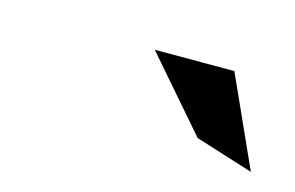

<svg xmlns="http://www.w3.org/2000/svg" viewBox="-34 -793 358 233"><g transform="rotate(15 145.0 -676.5)"><path d="M139 -733 217 -643 290 -620 239 -733Z"/></g></svg>

Font: Charger Sport
Style: DfNrwObl
Weight: 400
Designer: Jasper
Foundry: Cannot Into Space Fonts
Version: Version 1.1